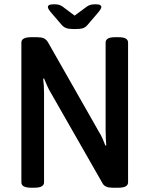

<svg xmlns="http://www.w3.org/2000/svg" viewBox="-20 -876 695 898"><path d="M127 2Q102 2 91 -4.5Q80 -11 80 -23V-677Q80 -702 126 -702H153Q173 -702 184.5 -697Q196 -692 204 -679L443 -259Q452 -245 459.5 -228Q467 -211 473 -195L477 -196Q476 -211 475 -228.5Q474 -246 474 -266V-677Q474 -689 484.5 -695.5Q495 -702 520 -702H533Q558 -702 568.5 -695.5Q579 -689 579 -677V-23Q579 2 533 2H506Q471 2 460 -18L216 -445Q208 -458 200.5 -475Q193 -492 186 -509L182 -508Q184 -492 185 -474.5Q186 -457 186 -438V-23Q186 -11 175 -4.5Q164 2 139 2ZM426 -856Q442 -856 448 -852.5Q454 -849 454 -843Q454 -835 437 -815L389 -759Q380 -748 367.5 -744Q355 -740 329 -740Q304 -740 291.5 -744Q279 -748 269 -759L221 -815Q204 -834 204 -843Q204 -849 210 -852.5Q216 -856 233 -856Q245 -856 254 -854Q263 -852 273 -845L329 -803L386 -845Q394 -851 403.5 -853.5Q413 -856 426 -856Z"/></svg>

Font: Asap Semi Condensed Medium
Style: Regular
Weight: 500
Width: 4
Designer: Pablo Cosgaya
Foundry: Omnibus-Type
Version: Version 3.001; ttfautohint (v1.8.4.7-5d5b)